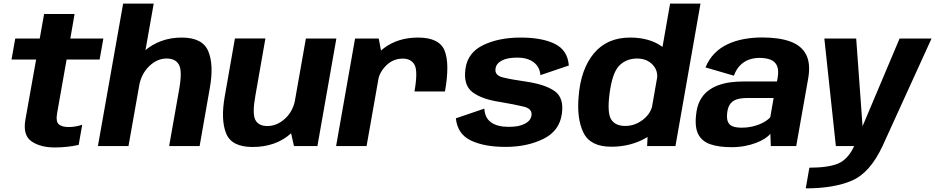

<svg xmlns="http://www.w3.org/2000/svg" viewBox="-20 -805 5153 1058"><path d="M281.5 7.5Q349.5 7.5 413.5 -6.5L433 -117.5Q395.5 -105 358 -105Q321.5 -105 304 -120Q286.5 -135 295 -183L347 -477H529L549.5 -592.5H367.5L391 -728H223L199 -592.5H64L43.5 -477H179L120 -146Q105 -59.5 153.8 -26Q202.5 7.5 281.5 7.5Z M519.5 0H688L827 -785H658.5ZM912 0H1080L1136.5 -322Q1159 -448.5 1127.5 -523.2Q1096 -598 981 -598Q860.5 -598 772.8 -521.8Q685 -445.5 671 -367L746 -329.5Q758 -397.5 801.8 -440Q845.5 -482.5 898 -482.5Q948 -482.5 966.5 -447.5Q985 -412.5 967.5 -314Z M1600 0H1729L1833.5 -592.5H1665.5L1578 -97ZM1442.5 -593H1274.5L1218 -271Q1196 -145 1226 -70Q1256 5 1372 5Q1501 5 1585.2 -71.5Q1669.5 -148 1683.5 -226L1607.5 -261Q1596 -192.5 1551 -151.5Q1506 -110.5 1453.5 -110.5Q1403.5 -110.5 1386.5 -145.5Q1369.5 -180.5 1387.5 -279.5Z M2264 -301H2432Q2459 -453.5 2430 -525.8Q2401 -598 2283.5 -598Q2174 -598 2097 -540.8Q2020 -483.5 2005 -399.5L2063 -361.5Q2071.5 -408.5 2109.2 -445.2Q2147 -482 2199.5 -482Q2245.5 -482 2264.5 -447.5Q2283.5 -413 2264 -301ZM1832 0H2000L2086.5 -490L2067 -592.5H1936.5Z M2766 4.5Q2883.5 4.5 2973 -39Q3062.5 -82.5 3076 -177Q3089 -266 3036 -303.2Q2983 -340.5 2874.5 -356Q2796.5 -367 2750.8 -378.5Q2705 -390 2710.5 -426.5Q2714 -454.5 2744.5 -471Q2775 -487.5 2829.5 -487.5Q2887.5 -487.5 2921 -461.8Q2954.5 -436 2958 -391L3114.5 -444Q3108 -528 3038 -563Q2968 -598 2848.5 -598Q2729 -598 2643.2 -556.8Q2557.5 -515.5 2545 -427Q2532 -336.5 2583.5 -297.2Q2635 -258 2736.5 -243Q2819 -229 2866.8 -217.2Q2914.5 -205.5 2908.5 -168Q2904.5 -140 2872.2 -123Q2840 -106 2784 -106Q2720.5 -106 2686 -130.8Q2651.5 -155.5 2649 -206.5L2492 -153Q2501 -66 2574.8 -30.8Q2648.5 4.5 2766 4.5Z M3546 0H3702L3840 -785H3672.5L3550 -86ZM3348.5 3.5Q3455 3.5 3540.5 -45.5Q3626 -94.5 3637 -154L3575.5 -228Q3566.5 -178.5 3522.2 -144.8Q3478 -111 3425.5 -111Q3370.5 -111 3347.8 -147Q3325 -183 3339 -290Q3354 -405 3392.8 -443.8Q3431.5 -482.5 3491 -482.5Q3543.5 -482.5 3575.8 -449Q3608 -415.5 3600 -366.5L3686.5 -439Q3697.5 -499 3628 -548.5Q3558.5 -598 3452 -598Q3325 -598 3252.5 -510.8Q3180 -423.5 3168.5 -273.5Q3157.5 -151 3195.2 -73.8Q3233 3.5 3348.5 3.5Z M4011 6Q4050 6 4084.2 -0.5Q4118.5 -7 4146.5 -17.8Q4174.5 -28.5 4194.5 -41.5Q4214.5 -54.5 4225 -68L4227.5 0H4367.5L4433 -370Q4448 -453 4422.5 -503.2Q4397 -553.5 4335.5 -576Q4274 -598.5 4180 -598.5Q4128 -598.5 4080 -589.8Q4032 -581 3990.8 -562Q3949.5 -543 3918 -511.2Q3886.5 -479.5 3867.5 -433.5L4024 -388Q4037.5 -424.5 4059.5 -446Q4081.5 -467.5 4108.5 -476.8Q4135.5 -486 4164.5 -486Q4202 -486 4226.8 -475.8Q4251.5 -465.5 4261.8 -442Q4272 -418.5 4265.5 -378.5L4261.5 -356H4074Q4039 -356 4003.5 -351.2Q3968 -346.5 3936 -334.5Q3904 -322.5 3878.2 -301.8Q3852.5 -281 3836 -248.5Q3819.5 -216 3815.5 -170Q3808 -101.5 3828.8 -63.2Q3849.5 -25 3896 -9.5Q3942.5 6 4011 6ZM4066.5 -101.5Q4038.5 -101.5 4019.5 -108Q4000.5 -114.5 3992 -132Q3983.5 -149.5 3987 -182.5Q3990 -208.5 3999.2 -224.8Q4008.5 -241 4023.2 -249.8Q4038 -258.5 4057 -261.8Q4076 -265 4098 -265H4243L4224.5 -159Q4211.5 -144 4187.5 -130.8Q4163.5 -117.5 4132.2 -109.5Q4101 -101.5 4066.5 -101.5Z M4586 0H4843L5113 -592.5H4937L4733.5 -110.5H4733L4698 -592.5H4522.5ZM4420 233Q4575 233 4674.5 190.2Q4774 147.5 4843 0L4687 -0.5Q4652.5 74 4597.8 96.5Q4543 119 4440 119Z"/></svg>

Font: Anybody
Style: Bold Italic
Weight: 700
Italic angle: -10°
Designer: Tyler Finck
Foundry: Etcetera Type Company
Version: Version 1.113;gftools[0.9.25]